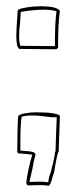

<svg xmlns="http://www.w3.org/2000/svg" viewBox="-20 -488 245 612"><path d="M32 -374Q32 -389 34 -419Q36 -443 36 -452L39 -458Q49 -462 68.5 -465Q88 -468 109 -468Q163 -468 171 -453Q165 -416 165 -336Q160 -331 160 -331L45 -332H42Q32 -336 32 -374ZM44 -415Q41 -394 41 -372Q41 -353 45 -342L155 -341Q155 -415 160 -452Q146 -457 119 -457Q86 -457 46 -450Q46 -441 44 -415ZM94 -130Q160 -130 171 -119L167 -4L165 -2Q162 8 158 29Q154 50 152 63Q149 69 145.5 83.5Q142 98 136 104H135Q121 102 105 102L70 103L67 102L66 101L64 96V93Q65 79 71 51Q77 23 83 5Q74 4 60.5 2.5Q47 1 38 1L37 0L35 -5Q35 -37 36 -78.5Q37 -120 39 -120V-119Q44 -124 61 -127Q78 -130 94 -130ZM161 -114Q148 -114 138.5 -115Q129 -116 122 -117Q101 -120 82 -120Q64 -120 49 -116Q45 -90 45 -39V-8Q51 -7 63.5 -6.5Q76 -6 84.5 -3.5Q93 -1 93 5V7Q87 25 83 52Q75 87 74 90V92L104 91Q118 91 134 93Q134 87 137 75.5Q140 64 143 59L142 60Q143 55 149 32Q155 9 155 -3L157 -5Q159 -79 161 -114ZM157 -7 155 -4 156 -6Z"/></svg>

Font: Londrina Outline
Style: Regular
Weight: 400
Designer: Marcelo Magalhaes
Foundry: Marcelo Magalhães
Version: Version 1.002